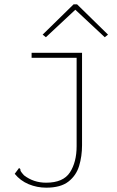

<svg xmlns="http://www.w3.org/2000/svg" viewBox="-20 -693 540 887"><path d="M194 174Q151 174 112.5 158Q74 142 48 110L63 90L68 83L74 88Q73 93 76.5 99Q80 105 91 117Q135 151 193 151Q272 151 303 103.5Q334 56 334 -18V-426H126V-449H359V-22Q359 29 345.5 73.5Q332 118 296 146Q260 174 194 174ZM192 -521 177 -533 320 -673H336L479 -533L464 -521L328 -648Z"/></svg>

Font: Inconsolata ExtraLight
Style: Regular
Weight: 200
Monospace: yes
Designer: Raph Levien, Cyreal, Brenton Simpson
Foundry: Raph Levien, Cyreal, Google
Version: Version 3.001; ttfautohint (v1.8.2.53-6de2)